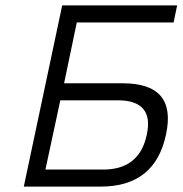

<svg xmlns="http://www.w3.org/2000/svg" viewBox="-20 -690 675 710"><path d="M68 0H353C486 0 567 -64 594 -193C621 -319 568 -382 434 -382H217L264 -607H622L635 -670H210ZM148 -63 203 -319H417C505 -319 541 -276 523 -193C505 -105 450 -63 362 -63Z"/></svg>

Font: LT Wave Mono Light
Style: Italic
Weight: 300
Designer: Daniel Lyons
Version: Version 2.5 (Glyphs App)